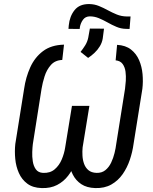

<svg xmlns="http://www.w3.org/2000/svg" viewBox="-20 -937 770 968"><path d="M618.2 -854H638.2L633.3 -791L614.7 -791.5Q589.8 -792 566.9 -801.8Q543.9 -811.5 522 -824Q500 -836.4 478 -845.5Q456.1 -854.5 432.6 -854.5Q410.2 -854 398.2 -837.2Q386.2 -820.3 382.8 -800.3L381.8 -791L325.2 -791.5L326.7 -809.1Q331.1 -855 356.2 -886.2Q381.3 -917.5 431.2 -916.5Q456.5 -916 479 -906.7Q501.5 -897.5 523.4 -885.5Q545.4 -873.5 568.6 -864Q591.8 -854.5 618.2 -854ZM424.3 -645 386.2 -675.3Q398.9 -691.4 409.7 -708.7Q420.4 -726.1 424.8 -746.6L433.1 -793L504.4 -792.5L498 -743.2Q494.6 -722.2 483.6 -704.1Q472.7 -686 457 -671.1Q441.4 -656.2 424.3 -645ZM302.7 -711.9 293.9 -634.8Q257.8 -633.3 236.6 -609.4Q215.3 -585.4 204.8 -552.2Q194.3 -519 189.5 -489.3L145.5 -210.4Q143.6 -194.8 142.6 -171.1Q141.6 -147.5 145.3 -123.8Q148.9 -100.1 160.6 -83.5Q172.4 -66.9 196.3 -65.4Q232.4 -63.5 255.6 -83.3Q278.8 -103 291.5 -133.5Q304.2 -164.1 308.6 -193.8L342.8 -403.3H413.6L378.9 -194.3Q373.5 -155.3 360.1 -118.2Q346.7 -81.1 323.7 -51.3Q300.8 -21.5 267.8 -4.4Q234.9 12.7 189.9 11.2Q145.5 9.8 117.7 -11Q89.8 -31.7 75.2 -64.7Q60.5 -97.7 56.9 -136Q53.2 -174.3 57.1 -210.9L101.6 -489.3Q109.9 -547.4 132.6 -597.7Q155.3 -647.9 196.8 -679.2Q238.3 -710.4 302.7 -711.9ZM563 -632.8 570.3 -710.9Q613.3 -708.5 640.4 -687.3Q667.5 -666 681.4 -633.5Q695.3 -601.1 698.7 -563.2Q702.1 -525.4 697.8 -489.3L653.3 -210.9Q647.9 -170.9 634.5 -131.1Q621.1 -91.3 598.1 -58.6Q575.2 -25.9 541 -6.6Q506.8 12.7 460 11.2Q417.5 9.8 389.9 -8.5Q362.3 -26.9 347.2 -56.6Q332 -86.4 327.1 -122.3Q322.3 -158.2 326.2 -194.3L360.4 -403.3H430.7L396.5 -193.8Q394.5 -173.8 395.8 -151.9Q397 -129.9 404.1 -110.6Q411.1 -91.3 426 -78.9Q440.9 -66.4 466.3 -65.4Q493.2 -64.5 511.2 -79.1Q529.3 -93.8 540.3 -116.9Q551.3 -140.1 557.4 -165.3Q563.5 -190.4 565.9 -210.4L610.4 -489.7Q612.8 -506.8 614.3 -530Q615.7 -553.2 612.8 -575.7Q609.9 -598.1 598.4 -614.3Q586.9 -630.4 563 -632.8Z"/></svg>

Font: Roboto Condensed
Style: Italic
Weight: 400
Italic angle: -12°
Designer: Christian Robertson
Foundry: Google
Version: Version 3.0